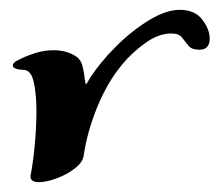

<svg xmlns="http://www.w3.org/2000/svg" viewBox="-20 -396 446 390"><path d="M59 -26Q41 -26 42 -39Q47 -64 50.5 -100.5Q54 -137 54 -171Q54 -205 48.5 -229.5Q43 -254 28 -254Q6 -255 6 -263Q6 -269 17 -274Q32 -282 51 -288Q70 -294 89 -294Q100 -294 111 -291.5Q122 -289 132 -283Q144 -276 147.5 -262Q151 -248 152 -237Q154 -225 154 -225Q156 -225 158.5 -230Q161 -235 163 -238Q184 -270 215.5 -301.5Q247 -333 282 -354.5Q317 -376 345 -376Q376 -376 391 -356Q406 -336 406 -318Q406 -295 385 -295Q369 -295 362.5 -303.5Q356 -312 349.5 -320Q343 -328 328 -328Q302 -328 275 -308.5Q248 -289 229 -266Q198 -229 177.5 -178.5Q157 -128 150 -80Q148 -66 131.5 -53.5Q115 -41 94.5 -33.5Q74 -26 59 -26Z"/></svg>

Font: Grechen Fuemen
Style: Regular
Weight: 400
Designer: Robert E. Leuschke
Foundry: Robert E. Leuschke
Version: Version 1.010; ttfautohint (v1.8.3)